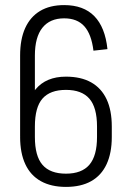

<svg xmlns="http://www.w3.org/2000/svg" viewBox="-20 -727 512 754"><path d="M59 -509Q59 -573 79 -617Q99 -661 137.5 -684Q176 -707 232 -707Q308 -707 350.5 -663.5Q393 -620 402 -534L347 -528Q339 -593 311 -624Q283 -655 232 -655Q176 -655 146.5 -618Q117 -581 117 -509V-189L59 -190ZM239 7Q181 7 140.5 -15.5Q100 -38 79.5 -82Q59 -126 59 -189L78 -230Q78 -326 119.5 -376Q161 -426 239 -426Q298 -426 338 -403.5Q378 -381 398.5 -337.5Q419 -294 419 -230V-189Q419 -126 398.5 -82Q378 -38 338 -15.5Q298 7 239 7ZM239 -45Q301 -45 331 -80Q361 -115 361 -189V-230Q361 -305 331 -339.5Q301 -374 239 -374Q177 -374 147 -340Q117 -306 117 -230V-189Q117 -114 147 -79.5Q177 -45 239 -45Z"/></svg>

Font: Pathway Extreme Condensed Thin
Style: Regular
Weight: 250
Width: 3
Version: Version 1.001;gftools[0.9.26]